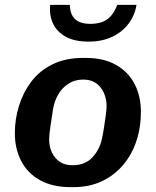

<svg xmlns="http://www.w3.org/2000/svg" viewBox="-20 -759 640 789"><path d="M271 10Q196 10 144.5 -18.5Q93 -47 67 -97.5Q41 -148 41 -212Q41 -269 58 -324Q75 -379 108.5 -423.5Q142 -468 195.5 -494.5Q249 -521 321 -521H333Q406 -521 456.5 -492.5Q507 -464 533 -414Q559 -364 559 -299Q559 -234 540 -178Q521 -122 485 -80Q449 -38 398 -14Q347 10 281 10ZM278 -80Q329 -80 359 -111.5Q389 -143 399 -189Q404 -213 408 -239Q412 -265 415 -287.5Q418 -310 418 -323Q418 -352 407 -377Q396 -402 375 -417Q354 -432 322 -432Q288 -432 262 -415.5Q236 -399 220 -372Q204 -345 198 -311Q192 -271 187 -238Q182 -205 182 -186Q182 -156 193.5 -132Q205 -108 226 -94Q247 -80 278 -80ZM344 -588Q287 -588 250.5 -608Q214 -628 198 -662Q182 -696 186 -739H267Q268 -699 289 -680Q310 -661 351 -661Q395 -661 421 -680Q447 -699 462 -739H541Q534 -696 508.5 -662Q483 -628 441.5 -608Q400 -588 344 -588Z"/></svg>

Font: Chivo Mono SemiBold
Style: Italic
Weight: 600
Italic angle: -8.05°
Monospace: yes
Version: Version 1.008